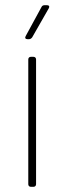

<svg xmlns="http://www.w3.org/2000/svg" viewBox="-20 -720 247 740"><path d="M86 -569H92C97 -569 101 -572 104 -576L168 -688C172 -695 169 -700 161 -700H152C147 -700 142 -698 140 -693L79 -581C75 -574 78 -569 86 -569ZM99 0H109C115 0 119 -4 119 -10V-491C119 -497 115 -501 109 -501H99C93 -501 89 -497 89 -491V-10C89 -4 93 0 99 0Z"/></svg>

Font: Barlow Thin
Style: Regular
Weight: 250
Designer: Jeremy Tribby
Foundry: Tribby Type
Version: Version 1.422;hotconv 1.0.109;makeotfexe 2.5.65596